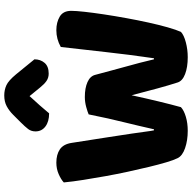

<svg xmlns="http://www.w3.org/2000/svg" viewBox="-20 -875 903 903"><g transform="rotate(-90 431.5 -423.5)"><path d="M345 -458Q356 -463 379.5 -469.5Q403 -476 427 -476Q469 -476 497 -463.5Q525 -451 531 -427Q542 -386 551.5 -350.5Q561 -315 570 -282.5Q579 -250 587.5 -218Q596 -186 604 -151H609Q618 -212 625 -267.5Q632 -323 638 -376.5Q644 -430 650 -482.5Q656 -535 662 -589Q699 -610 741 -610Q778 -610 805 -594Q832 -578 832 -540Q832 -518 827.5 -477.5Q823 -437 815.5 -387Q808 -337 798 -282Q788 -227 777 -177Q766 -127 754.5 -86.5Q743 -46 733 -24Q718 -10 684 -1Q650 8 614 8Q567 8 534.5 -4.5Q502 -17 495 -40Q482 -80 467 -135Q452 -190 435 -256Q421 -191 406 -129Q391 -67 379 -24Q364 -10 334 -1Q304 8 268 8Q223 8 186.5 -4.5Q150 -17 139 -40Q130 -58 119.5 -93.5Q109 -129 98 -174.5Q87 -220 75.5 -273Q64 -326 54.5 -379Q45 -432 37 -482.5Q29 -533 25 -575Q39 -588 64 -599Q89 -610 118 -610Q156 -610 180.5 -593.5Q205 -577 211 -538Q227 -436 237.5 -368Q248 -300 254.5 -256.5Q261 -213 264 -189Q267 -165 270 -151H275Q284 -191 292 -225Q300 -259 308.5 -293.5Q317 -328 326 -367.5Q335 -407 345 -458ZM431 -736Q418 -721 407.5 -710Q397 -699 388 -688.5Q379 -678 370 -667.5Q361 -657 350 -644Q311 -644 288 -661.5Q265 -679 265 -708Q265 -728 276 -742.5Q287 -757 309 -779L343 -813Q362 -832 383.5 -843.5Q405 -855 434 -855Q460 -855 482 -845Q504 -835 533 -800L604 -713Q604 -685 587.5 -665.5Q571 -646 537 -646Q517 -646 502 -656.5Q487 -667 471 -687Z"/></g></svg>

Font: Baloo Thambi 2 ExtraBold
Style: Regular
Weight: 800
Designer: Aadarsh Rajan and Ek Type
Foundry: Ek Type
Version: Version 1.640;hotconv 1.0.111;makeotfexe 2.5.65597; ttfautoh